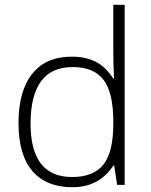

<svg xmlns="http://www.w3.org/2000/svg" viewBox="-20 -780 635 810"><path d="M286.1 -497.1Q109.4 -497.1 108.9 -258.8Q108.9 -33.2 284.2 -33.2Q374 -33.2 416 -85.4Q458 -137.7 458 -257.8V-266.1Q458 -389.2 417 -443.1Q376 -497.1 286.1 -497.1ZM283.2 -541Q340.8 -541 382.8 -520Q424.8 -499 458 -448.2H460.9Q458 -509.8 458 -568.8V-759.8H505.9V0H474.1L461.9 -81.1H458Q397.5 9.8 286.1 9.8Q174.8 9.8 116.5 -58.6Q58.1 -127 58.1 -261.2Q58.1 -395.5 115.7 -468.3Q173.3 -541 283.2 -541Z"/></svg>

Font: OpenSans-Light
Style: Regular
Weight: 300
Foundry: Ascender Corporation
Version: Version 1.10